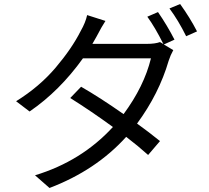

<svg xmlns="http://www.w3.org/2000/svg" viewBox="-20 -866 1040 954"><path d="M765 -806Q810 -741 847 -669L794 -645L841 -617Q827 -592 818 -564Q770 -400 661 -252Q722 -208 775 -165L716 -96Q666 -141 607 -186Q457 -20 226 68L154 5Q385 -65 541 -235Q434 -313 329 -379L383 -435Q477 -381 594 -299Q696 -437 730 -576H392Q276 -414 127 -312L60 -363Q176 -435 256.5 -530Q337 -625 381 -712Q405 -754 413 -791L504 -762Q486 -735 459 -683Q453 -672 439 -648H709Q751 -648 775 -657L792 -647Q750 -731 712 -783ZM875 -846Q924 -778 959 -710L905 -686Q866 -765 822 -824Z"/></svg>

Font: Noto Sans SC
Style: Regular
Weight: 400
Designer: Ryoko NISHIZUKA  (kana, bopomofo & ideographs); Paul D. Hunt (Latin, Greek & Cyrillic); Sandoll Communications , Soo-you
Foundry: Adobe
Version: Version 2.002;hotconv 1.0.116;makeotfexe 2.5.65601